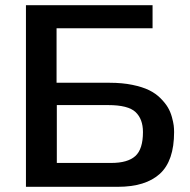

<svg xmlns="http://www.w3.org/2000/svg" viewBox="-20 -723 732 740"><path d="M403 -404Q451 -404 490 -396Q529 -388 554.5 -375.5Q580 -363 598.5 -344.5Q617 -326 627 -309Q637 -292 642.5 -272Q648 -252 649.5 -239.5Q651 -227 651 -214Q651 -103 596 -53Q541 -3 434 -3H80V-703H568V-614H198V-404ZM531 -214Q531 -264 502.5 -291Q474 -318 397 -318H199V-95H409Q472 -95 501.5 -121.5Q531 -148 531 -214Z"/></svg>

Font: Kanit Cyrillic
Style: Regular
Weight: 400
Designer: Katatrad Team, Sasha Pavljenko
Foundry: CadsonDemak, Pavljenko + Design
Version: Version 1.002;Fontself Maker 3.5.7